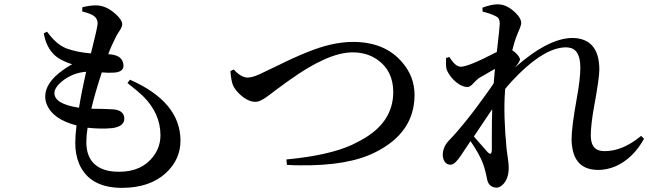

<svg xmlns="http://www.w3.org/2000/svg" viewBox="-20 -822 3040 898"><path d="M234.4 -386.7Q234.4 -335.9 347.7 -318.4Q348.6 -318.4 349.6 -318.4Q362.3 -396.5 382.8 -486.3Q321.3 -482.4 269.5 -441.4Q235.4 -413.1 234.4 -386.7ZM576.2 -433.6 587.9 -449.2Q823.2 -345.7 824.2 -165Q824.2 -76.2 755.9 -12.7Q679.7 56.6 550.8 56.6Q399.4 56.6 350.6 -54.7Q332 -98.6 332 -153.3Q332 -188.5 337.9 -235.4Q227.5 -263.7 199.2 -333Q191.4 -351.6 191.4 -370.1Q191.4 -435.5 275.4 -495.1Q295.9 -509.8 317.4 -521.5Q276.4 -534.2 248 -553.7Q202.1 -587.9 187.5 -652.3Q185.5 -660.2 184.6 -666L200.2 -673.8Q242.2 -615.2 288.1 -596.7Q291 -595.7 293 -594.7Q342.8 -577.1 405.3 -572.3Q434.6 -688.5 436.5 -710Q437.5 -736.3 415 -750Q413.1 -751 412.1 -752Q392.6 -761.7 364.3 -768.6L365.2 -788.1Q399.4 -796.9 428.7 -796.9Q477.5 -796.9 523.4 -753.9Q550.8 -728.5 551.8 -709Q551.8 -695.3 535.2 -671.9Q528.3 -661.1 524.4 -654.3Q500 -606.4 486.3 -568.4L499 -567.4Q550.8 -561.5 556.6 -523.4Q557.6 -519.5 557.6 -515.6Q557.6 -488.3 522.5 -483.4Q517.6 -482.4 513.7 -482.4Q487.3 -480.5 456.1 -483.4Q422.9 -381.8 407.2 -313.5Q428.7 -312.5 464.8 -312.5Q499 -311.5 510.7 -310.5Q560.5 -305.7 561.5 -267.6Q561.5 -230.5 504.9 -222.7Q503.9 -222.7 502.9 -222.7Q453.1 -217.8 389.6 -224.6Q383.8 -187.5 383.8 -158.2Q383.8 -43.9 490.2 -22.5Q512.7 -18.6 537.1 -18.6Q643.6 -18.6 698.2 -91.8Q730.5 -135.7 730.5 -189.5Q730.5 -292 647.5 -374Q620.1 -399.4 576.2 -433.6Z M1057.6 -489.3 1073.2 -497.1Q1106.4 -460 1138.7 -459Q1167 -460 1211.9 -483.4Q1232.4 -493.2 1277.3 -514.6Q1432.6 -591.8 1521.5 -612.3Q1579.1 -626 1630.9 -626Q1780.3 -626 1861.3 -530.3Q1918.9 -463.9 1918.9 -377Q1918 -201.2 1736.3 -110.4Q1610.4 -45.9 1382.8 -48.8Q1351.6 -48.8 1322.3 -50.8L1319.3 -76.2Q1516.6 -94.7 1626 -144.5Q1646.5 -154.3 1666 -165Q1818.4 -246.1 1819.3 -390.6Q1819.3 -488.3 1749 -540Q1699.2 -577.1 1628.9 -577.1Q1514.6 -577.1 1334 -447.3Q1327.1 -442.4 1314.5 -433.6Q1300.8 -422.9 1294.9 -418.9Q1276.4 -406.2 1249 -384.8Q1204.1 -349.6 1183.6 -346.7Q1178.7 -345.7 1174.8 -345.7Q1136.7 -345.7 1095.7 -386.7Q1078.1 -405.3 1070.3 -421.9Q1061.5 -441.4 1057.6 -489.3Z M2280.3 -119.1Q2280.3 -133.8 2280.3 -175.8Q2280.3 -262.7 2282.2 -311.5Q2270.5 -294.9 2248 -260.7Q2213.9 -209 2196.3 -183.6Q2240.2 -132.8 2260.7 -110.4Q2276.4 -94.7 2279.3 -112.3Q2280.3 -116.2 2280.3 -119.1ZM2978.5 -186.5 2992.2 -172.9Q2940.4 -80.1 2858.4 -43.9Q2818.4 -27.3 2778.3 -27.3Q2674.8 -27.3 2657.2 -127.9Q2653.3 -147.5 2653.3 -169.9Q2653.3 -227.5 2677.7 -362.3Q2694.3 -453.1 2694.3 -505.9Q2694.3 -592.8 2639.6 -599.6Q2633.8 -600.6 2627.9 -600.6Q2534.2 -600.6 2409.2 -478.5Q2374 -444.3 2342.8 -406.2L2341.8 -392.6Q2334 -284.2 2349.6 -123Q2351.6 -109.4 2354.5 -87.9Q2359.4 -54.7 2359.4 -39.1Q2359.4 16.6 2329.1 43.9Q2315.4 55.7 2301.8 55.7Q2264.6 53.7 2257.8 14.6Q2250 -27.3 2238.3 -58.6Q2223.6 -98.6 2180.7 -162.1L2135.7 -94.7Q2112.3 -60.5 2098.6 -54.7Q2092.8 -51.8 2086.9 -51.8Q2062.5 -51.8 2053.7 -79.1Q2050.8 -88.9 2050.8 -98.6Q2051.8 -133.8 2077.1 -162.1Q2151.4 -238.3 2249 -375Q2271.5 -405.3 2289.1 -432.6Q2289.1 -435.5 2294.9 -500Q2266.6 -484.4 2218.8 -456.1L2217.8 -455.1Q2211.9 -451.2 2189.5 -427.7Q2177.7 -416 2168 -415Q2130.9 -415 2092.8 -458Q2075.2 -479.5 2068.4 -499Q2064.5 -515.6 2066.4 -550.8L2082 -555.7Q2108.4 -510.7 2134.8 -509.8Q2170.9 -509.8 2303.7 -579.1Q2317.4 -696.3 2317.4 -711.9Q2317.4 -736.3 2302.7 -744.1Q2298.8 -746.1 2294.9 -748Q2273.4 -758.8 2237.3 -767.6L2236.3 -786.1Q2278.3 -801.8 2307.6 -801.8Q2351.6 -801.8 2392.6 -760.7Q2417 -736.3 2418 -715.8Q2418 -703.1 2403.3 -670.9Q2397.5 -658.2 2393.6 -646.5Q2387.7 -631.8 2376 -586.9Q2403.3 -568.4 2411.1 -548.8Q2412.1 -546.9 2412.1 -544.9Q2411.1 -532.2 2388.7 -506.8L2386.7 -504.9Q2543.9 -643.6 2657.2 -644.5Q2782.2 -642.6 2783.2 -497.1Q2783.2 -458 2759.8 -330.1Q2743.2 -240.2 2743.2 -188.5Q2743.2 -126 2787.1 -117.2Q2796.9 -115.2 2808.6 -115.2Q2890.6 -115.2 2973.6 -182.6Q2976.6 -184.6 2978.5 -186.5Z"/></svg>

Font: GenYoMin JP SemiBold
Style: Regular
Weight: 600
Version: Version 1.001;PS 1;hotconv 16.6.51;makeotf.lib2.5.65220 DEVE